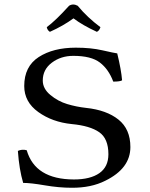

<svg xmlns="http://www.w3.org/2000/svg" viewBox="-20 -841 680 870"><path d="M511.2 -599.1Q529.3 -524.9 533.2 -477.1Q524.4 -471.2 493.2 -471.2Q472.2 -527.3 432.6 -557.6Q393.1 -587.9 312 -587.9Q255.9 -587.9 214.8 -556.9Q173.8 -525.9 173.8 -476.1Q173.8 -439 208.5 -410.4Q243.2 -381.8 284.7 -369.4Q326.2 -356.9 370.1 -352.1Q462.9 -342.3 516.8 -299.1Q570.8 -255.9 570.8 -174.8Q570.8 -77.6 457 -22Q393.1 10.3 305.2 9.8Q247.1 9.8 183.1 -1.2Q119.1 -12.2 85 -12.2Q66.9 -73.2 61 -157.2Q80.1 -166 101.1 -160.2Q139.2 -28.3 314.9 -27.8Q389.2 -27.8 430.2 -56.4Q471.2 -85 471.2 -142.1Q471.2 -212.9 429.7 -241.9Q388.2 -271 305.2 -278.8Q217.3 -287.6 153.6 -333.3Q89.8 -378.9 89.8 -451.2Q89.8 -540 155.5 -582.5Q221.2 -625 323.2 -625Q392.1 -625 444.1 -613Q496.1 -601.1 511.2 -599.1ZM332 -814.9Q376 -761.7 435.1 -717.8Q430.2 -701.7 418.9 -696.8Q354 -726.6 313 -757.8Q266.1 -723.6 206.1 -696.8Q194.8 -703.6 191.9 -717.8Q232.9 -748.5 293 -814.9Q311 -826.2 332 -814.9Z"/></svg>

Font: Linux Libertine Mono
Style: Mono
Weight: 400
Designer: Philipp H. Poll
Foundry: Philipp H. Poll
Version: Version 5.1.7 ; ttfautohint (v0.9)